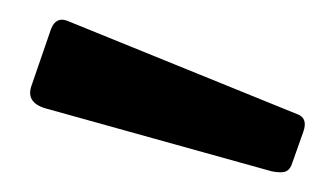

<svg xmlns="http://www.w3.org/2000/svg" viewBox="-20 -772 339 195"><path d="M32 -743Q37 -755 48 -751L282 -656Q293 -652 288 -638L277 -607Q275 -600 270.5 -598Q266 -596 256 -598L26 -662Q6 -668 12 -685Z"/></svg>

Font: Libre Franklin SemiBold
Style: Regular
Weight: 600
Designer: Pablo Impallari, Rodrigo Fuenzalida, Nhung Nguyen
Foundry: Impallari Type
Version: Version 3.000